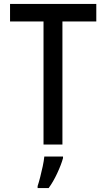

<svg xmlns="http://www.w3.org/2000/svg" viewBox="-20 -734 540 975"><path d="M201 0V-625H31V-714H469V-625H297V0ZM171 211Q177 193 184 166Q191 139 197 110.5Q203 82 205 61H300V69Q291 102 270.5 146Q250 190 227 221H171Z"/></svg>

Font: Noto Sans Mono ExtraCondensed Medium
Style: Regular
Weight: 500
Width: 2
Designer: Monotype Design Team
Foundry: Monotype Imaging Inc.
Version: Version 2.014